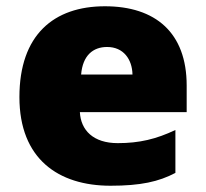

<svg xmlns="http://www.w3.org/2000/svg" viewBox="-20 -583 658 613"><path d="M315 -563C152 -563 42 -472 42 -273C42 -76 166 10 333 10C429 10 487 -3 540 -31V-168C479 -139 425 -126 356 -126C278 -126 238 -167 235 -225H576V-310C576 -479 476 -563 315 -563ZM322 -433C374 -433 402 -394 403 -345H239C244 -406 277 -433 322 -433Z"/></svg>

Font: Noto Sans Canadian Aboriginal Black
Style: Regular
Weight: 900
Designer: Monotype Design Team, Typotheque's Kevin King
Foundry: Monotype Imaging Inc.
Version: Version 2.004